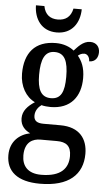

<svg xmlns="http://www.w3.org/2000/svg" viewBox="-64 -786 597 1065"><g transform="rotate(5 235.0 -254.0)"><path d="M219 -606C305 -606 346 -671 347 -746H301C291 -698 261 -678 219 -678C178 -678 148 -698 139 -746H92C93 -671 134 -606 219 -606ZM200 238C361 238 437 166 437 51C437 -31 393 -95 285 -95H191C155 -95 137 -107 137 -136C137 -164 154 -185 171 -197C183 -193 207 -191 221 -191C334 -191 388 -264 388 -366C388 -426 370 -461 348 -488C358 -496 368 -502 383 -502C401 -502 413 -484 413 -462C448 -462 463 -488 463 -517C463 -546 445 -570 410 -570C369 -570 341 -534 322 -514C299 -533 264 -547 221 -547C104 -547 48 -477 48 -362C48 -292 82 -234 133 -210C94 -185 67 -156 67 -115C67 -71 96 -48 122 -36C63 -24 12 18 12 95C12 185 74 238 200 238ZM219 -240C164 -240 143 -282 143 -364C143 -451 164 -497 218 -497C274 -497 294 -453 294 -365C294 -281 275 -240 219 -240ZM202 188C127 188 95 147 95 89C95 14 140 -6 182 -6H273C325 -6 353 14 353 71C353 137 315 188 202 188Z"/></g></svg>

Font: Noto Serif Hebrew Condensed Medium
Style: Regular
Weight: 500
Width: 3
Designer: Monotype Design Team
Foundry: Monotype Imaging Inc.
Version: Version 2.004